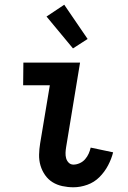

<svg xmlns="http://www.w3.org/2000/svg" viewBox="-20 -785 540 813"><path d="M291 8Q267 8 244 3Q221 -2 202.5 -13.5Q184 -25 171 -43.5Q158 -62 151.5 -84Q145 -106 145.5 -130Q146 -154 150 -178L191 -424H78L79 -520H319L260 -162Q258 -150 257.5 -138Q257 -126 260 -115Q263 -104 271 -96Q279 -88 291 -88Q304 -88 317.5 -94Q331 -100 340.5 -111Q350 -122 355.5 -134.5Q361 -147 364 -160L459 -140Q452 -112 437.5 -84.5Q423 -57 401 -35Q379 -13 349.5 -2.5Q320 8 291 8ZM289 -580 177 -715 252 -765 351 -620Z"/></svg>

Font: Iosevka Curly Slab
Style: Bold Italic
Weight: 700
Italic angle: -9°
Monospace: yes
Designer: Belleve Invis
Foundry: Belleve Invis
Version: Version 22.1.2; ttfautohint (v1.8.4)